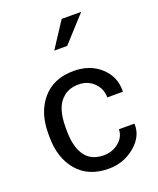

<svg xmlns="http://www.w3.org/2000/svg" viewBox="-139 -819 749 912"><g transform="rotate(-20 235.5 -362.5)"><path d="M125.5 -227.5Q125.5 -150.9 153.8 -106.4Q184.6 -57.6 252 -57.6Q295.9 -57.6 328.1 -84.5Q360.4 -111.3 360.4 -149.4H438L439 -146.5Q441.4 -84.5 384.8 -37.1Q328.1 10.3 252 10.3Q150.4 10.3 94.2 -55.7Q38.1 -121.6 38.1 -227.5V-246.1Q38.1 -351.6 94.5 -417.5Q150.9 -483.4 252 -483.4Q335 -483.4 388.2 -434.6Q441.4 -385.7 439.5 -313L438.5 -310.5H360.4Q360.4 -354.5 329.6 -384.8Q298.8 -415 253.2 -415Q207.5 -415 178.5 -392.1Q149.4 -369.1 137.5 -332.5Q125.5 -295.9 125.5 -246.1ZM199.7 -605.5 284.2 -734.9H382.8L265.1 -605.5Z"/></g></svg>

Font: Yantramanav
Style: Regular
Weight: 400
Version: Version 1.000;PS 1.0;hotconv 1.0.72;makeotf.lib2.5.5900; ttf